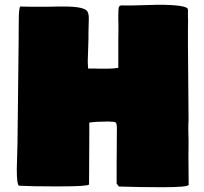

<svg xmlns="http://www.w3.org/2000/svg" viewBox="-20 -762 848 798"><path d="M763.7 -167 763.2 -108.9Q763.2 -72.3 764.2 6.8Q757.3 16.1 655.8 16.1Q554.2 16.1 474.1 13.2Q473.1 12.2 464.8 1V-77.1L465.8 -227.1Q465.8 -249 460.9 -252.9Q456.1 -256.8 431.2 -256.8H424.3Q377.9 -256.8 351.1 -252.4V-184.1L350.1 4.9Q342.8 12.7 227.5 12.7H204.1Q104.5 12.7 59.1 9.8Q49.8 6.8 49.8 -59.6L52.7 -167.5L57.6 -605V-628.4Q58.1 -635.7 58.1 -679.4Q58.1 -723.1 63.5 -734.9H65.9Q98.1 -733.9 113.3 -733.9H168L227.1 -734.9H245.6Q328.6 -734.9 342.3 -715.8Q349.1 -706.1 349.1 -686L347.7 -625V-602.1L344.7 -505.4Q344.7 -494.6 346.2 -477.1H376.5L388.7 -476.6H427.7Q449.2 -476.6 471.7 -480V-595.7L472.2 -631.8V-665.5L471.7 -673.3V-698.2Q471.7 -727.1 474.4 -733.4Q477.1 -739.7 488.3 -739.7L498 -739.3H529.8L635.3 -742.2Q761.2 -742.2 761.2 -722.2V-687.5L761.7 -675.8L761.2 -650.4V-574.7L763.7 -263.2Q763.7 -255.4 762.7 -242.7V-219.2Q762.7 -203.6 763.7 -178.2Z"/></svg>

Font: Bowlby One
Style: Regular
Weight: 400
Designer: vernon adams
Foundry: vernon adams
Version: Version 1.000